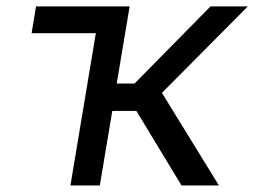

<svg xmlns="http://www.w3.org/2000/svg" viewBox="-20 -565 775 585"><path d="M375 -545.5H89.8L76.3 -463.8H272L194.6 0H284.1L322.1 -226.9H395.6L533 0H647L473.4 -282L735.1 -545.5H621.4L389.9 -310.4H335.6Z"/></svg>

Font: Margiela Sans Text
Style: Italic
Weight: 400
Italic angle: -9.39999°
Designer: Stefan Endress, Andreas Faust
Version: Version 1.100;FEAKit 1.0